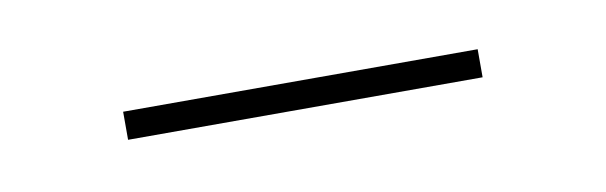

<svg xmlns="http://www.w3.org/2000/svg" viewBox="-22 -338 404 128"><g transform="rotate(-10 180.0 -274.5)"><path d="M60 -265.5V-284.5H300V-265.5Z"/></g></svg>

Font: Bodoni Moda
Style: Bold
Weight: 700
Designer: Owen Earl
Foundry: indestructible type
Version: Version 2.005